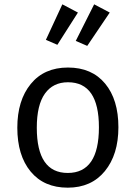

<svg xmlns="http://www.w3.org/2000/svg" viewBox="-20 -855 627 887"><path d="M268 -835 340 -797 245 -648 192 -671ZM415 -835 487 -797 383 -643 330 -666ZM527 -267Q527 -141 464.5 -64.5Q402 12 293 12Q183 12 121.5 -62.5Q60 -137 60 -265Q60 -391 122 -467Q184 -543 294 -543Q404 -543 465.5 -469Q527 -395 527 -267ZM294 -475Q225 -475 187.5 -422.5Q150 -370 150 -265Q150 -56 293 -56Q437 -56 437 -267Q437 -475 294 -475Z"/></svg>

Font: Sedus Text
Style: Regular
Weight: 400
Designer: TypeMates
Foundry: TypeMates, Runge Thomsen GbR
Version: Version 4.202;PS 004.202;hotconv 1.0.88;makeotf.lib2.5.64775